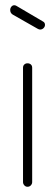

<svg xmlns="http://www.w3.org/2000/svg" viewBox="-20 -714 211 734"><path d="M85 0Q78 0 73 -5.5Q68 -11 68 -18V-455Q68 -463 73 -467.5Q78 -472 85 -472Q93 -472 98 -467.5Q103 -463 103 -455V-18Q103 -11 98 -5.5Q93 0 85 0ZM133 -601Q131 -601 128.5 -602Q126 -603 124 -604L29 -658Q19 -664 19 -676Q19 -683 23.5 -688.5Q28 -694 35 -694Q38 -694 42 -692L144 -632Q152 -628 152 -619Q152 -612 146.5 -606.5Q141 -601 133 -601Z"/></svg>

Font: Dosis ExtraLight ExtraLight
Style: Regular
Weight: 250
Version: Version 3.001; ttfautohint (v1.8.2)